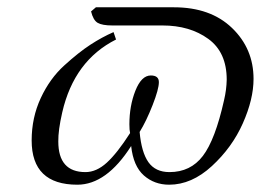

<svg xmlns="http://www.w3.org/2000/svg" viewBox="-20 -489 708 521"><path d="M411.1 -266.1Q411.1 -247.1 394 -203.6Q377 -160.2 358.9 -130.9Q363.8 -75.7 382.8 -48.8Q401.9 -22 439.9 -22Q497.1 -22 530.5 -65.9Q564 -109.9 587.9 -216.8Q594.7 -245.6 595.2 -272.9Q595.2 -347.2 545.2 -383.5Q495.1 -419.9 420.9 -419.9H285.2Q257.3 -419.9 245.1 -427Q232.9 -434.1 227.1 -458L240.2 -469.2H452.1Q551.3 -469.2 609.6 -413.1Q668 -356.9 668 -274.9Q668 -219.7 638.9 -154.3Q609.9 -88.9 554.9 -38.3Q500 12.2 439 12.2Q398.9 12.2 370.4 -12.9Q341.8 -38.1 335.9 -92.8Q269 12.2 189.9 12.2Q65.9 12.2 65.9 -107.9Q65.9 -169.9 90.6 -222.9Q115.2 -275.9 154.5 -311.5Q193.8 -347.2 225.3 -367.7Q256.8 -388.2 288.1 -401.9L294.9 -381.8Q181.2 -324.7 148.9 -184.1Q137.7 -135.3 138.2 -105Q138.2 -22 211.9 -22Q241.7 -22 269.8 -47.6Q297.9 -73.2 333 -127.9Q331.1 -135.7 331.1 -151.9Q331.1 -201.7 347.4 -242.9Q363.8 -284.2 389.2 -284.2Q411.1 -284.2 411.1 -266.1Z"/></svg>

Font: Linux Libertine
Style: Italic
Weight: 400
Italic angle: -12°
Designer: Philipp H. Poll
Foundry: Philipp H. Poll
Version: Version 5.1.6 ; ttfautohint (v0.9)